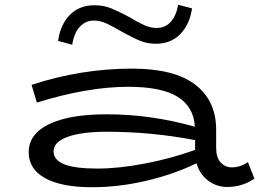

<svg xmlns="http://www.w3.org/2000/svg" viewBox="-20 -770 1092 803"><path d="M1044 -23Q993 12 931 12Q885 12 850 -15Q815 -42 802 -87Q704 -40 590 -13.5Q476 13 365 13Q237 13 168.5 -25Q100 -63 100 -133Q100 -210 185.5 -251Q271 -292 427 -292Q611 -292 795 -240Q790 -324 722.5 -365.5Q655 -407 516 -407Q347 -407 134 -341L112 -415Q319 -483 532 -483Q709 -483 796.5 -416Q884 -349 884 -227V-152Q884 -111 903 -90.5Q922 -70 950 -70Q985 -70 1017 -92ZM387 -65Q476 -65 586 -86Q696 -107 796 -143V-184Q613 -219 427 -219Q321 -219 262.5 -197.5Q204 -176 204 -137Q204 -101 248.5 -83Q293 -65 387 -65ZM494 -635Q451 -660 425 -672Q399 -684 372 -684Q338 -684 314 -658.5Q290 -633 282 -583L223 -599Q232 -666 271.5 -707Q311 -748 375 -748Q413 -748 444 -735.5Q475 -723 522 -698Q558 -676 584 -664.5Q610 -653 635 -653Q671 -653 694 -678.5Q717 -704 725 -750L783 -735Q774 -669 734.5 -628Q695 -587 632 -587Q597 -587 567 -599Q537 -611 494 -635Z"/></svg>

Font: BioRhyme Expanded
Style: Regular
Weight: 400
Width: 7
Designer: Aoife Mooney
Foundry: Aoife Mooney Type
Version: Version 1.000